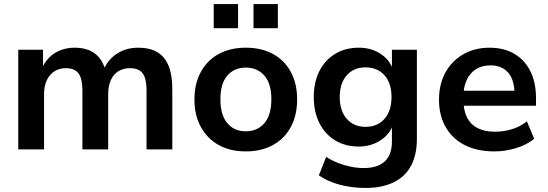

<svg xmlns="http://www.w3.org/2000/svg" viewBox="-20 -736 2698 946"><path d="M70 0V-491H192V-392H184Q197 -426 220.5 -450.5Q244 -475 276.5 -488Q309 -501 348 -501Q408 -501 446.5 -473Q485 -445 500 -388H489Q509 -440 554.5 -470.5Q600 -501 661 -501Q718 -501 755 -479Q792 -457 810.5 -412Q829 -367 829 -297V0H702V-292Q702 -348 683.5 -374Q665 -400 620 -400Q587 -400 562.5 -384.5Q538 -369 525.5 -340Q513 -311 513 -271V0H386V-292Q386 -348 367 -374Q348 -400 305 -400Q271 -400 247 -384Q223 -368 210 -339.5Q197 -311 197 -272V0Z M1191 10Q1114 10 1057.5 -21.5Q1001 -53 969.5 -110.5Q938 -168 938 -246Q938 -324 969.5 -381.5Q1001 -439 1057.5 -470Q1114 -501 1191 -501Q1268 -501 1325 -470Q1382 -439 1413 -381.5Q1444 -324 1444 -246Q1444 -168 1413 -110.5Q1382 -53 1325 -21.5Q1268 10 1191 10ZM1191 -89Q1248 -89 1282.5 -129Q1317 -169 1317 -247Q1317 -324 1282.5 -363.5Q1248 -403 1191 -403Q1134 -403 1100 -363.5Q1066 -324 1066 -247Q1066 -169 1100 -129Q1134 -89 1191 -89ZM1229 -597V-716H1349V-597ZM1033 -597V-716H1153V-597Z M1781 190Q1715 190 1655.5 174.5Q1596 159 1551 128L1587 37Q1615 55 1646 67Q1677 79 1709 85.5Q1741 92 1772 92Q1841 92 1876 59Q1911 26 1911 -38V-124H1917Q1901 -74 1854 -44Q1807 -14 1748 -14Q1681 -14 1631 -44.5Q1581 -75 1553.5 -130Q1526 -185 1526 -258Q1526 -331 1553.5 -385.5Q1581 -440 1631 -470.5Q1681 -501 1748 -501Q1809 -501 1855 -471Q1901 -441 1917 -391H1911V-491H2034V-52Q2034 27 2005 81Q1976 135 1919 162.5Q1862 190 1781 190ZM1781 -111Q1840 -111 1874.5 -150.5Q1909 -190 1909 -258Q1909 -326 1874.5 -365Q1840 -404 1781 -404Q1723 -404 1688.5 -365Q1654 -326 1654 -258Q1654 -190 1688.5 -150.5Q1723 -111 1781 -111Z M2416 10Q2331 10 2270 -21Q2209 -52 2176 -109.5Q2143 -167 2143 -245Q2143 -321 2174.5 -378.5Q2206 -436 2262.5 -468.5Q2319 -501 2392 -501Q2463 -501 2514 -471Q2565 -441 2593 -385.5Q2621 -330 2621 -252V-215H2245V-289H2531L2515 -274Q2515 -342 2484 -378Q2453 -414 2396 -414Q2355 -414 2325 -395Q2295 -376 2279 -341Q2263 -306 2263 -258V-249Q2263 -194 2280.5 -158.5Q2298 -123 2333 -105Q2368 -87 2419 -87Q2460 -87 2501 -99Q2542 -111 2576 -138L2612 -52Q2575 -22 2522 -6Q2469 10 2416 10Z"/></svg>

Font: Nunito Sans 11pt
Style: Bold
Weight: 700
Version: Version 3.101;gftools[0.9.27]